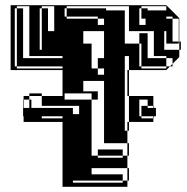

<svg xmlns="http://www.w3.org/2000/svg" viewBox="-20 -720 722 740"><path d="M477 -648V-696H237V-688H389V-680H461V-648ZM549 -688V-680H621V-696H525V-688ZM165 -624H141V-656H165V-648H189V-696H141V-688H165V-656H141V-688H133V-528H141V-624H165V-600H189V-648H165ZM525 -648V-688H517V-624H541V-648ZM229 -656H237V-648H357V-624H381V-648H357V-656H237V-688H229ZM669 -600V-648H645V-656H621V-648H645V-600ZM357 -496H381V-600H301V-552H333V-456H357V-432H381V-456H357ZM69 -528H45V-560H69V-552H93V-600H69V-592H45V-624H69V-600H93V-648H69V-624H45V-656H69V-648H93V-696H45V-688H69V-656H45V-688H37V-464H45V-456H221V-464H45V-496H221V-504H69V-496H45V-528H69V-504H93V-552H69ZM381 -408H301V-368H357V-360H381ZM477 -264V-312H461V-264ZM525 -312H549V-304H525ZM93 -264V-272H71V-304H93V-272H141V-264H221V-272H141V-264ZM221 0V-250H71V-272H69V-336H71V-304H261V-280H285V-312H101V-304H93V-336H71V-350H93V-360H141V-350H93V-336H101V-312H141V-350H221V-450H21V-700H621L671 -650V-560H677V-528H671V-560H669V-600H645V-592H621V-600H613V-528H671V-500L645 -474V-464H635L645 -474V-496H621V-504H549V-496H525V-528H549V-504H573V-552H549V-528H525V-552H517V-592H549V-552H573V-600H477V-648H461V-552H517V-464H525V-456H621V-464H525V-496H621V-464H635L621 -450H477V-408H471V-450H477V-456H461V-408H477V-360H471V-408H461V-312H477V-350H471V-360H477V-350H571V-312H573V-304H581V-272H573V-264H571V-272H525V-304H571V-312H549V-336H517V-272H525V-264H571V-250H477V-216H471V-250H477V-264H461V-216H471V-168H477V-120H471V-168H381V-360H357V-336H333V-360H229V-336H333V-120H357V-112H453V-120H357V-144H453V-120H471V-72H477V-24H471V-72H333V-48H301V-72H333V-48H453V-24H471V0ZM453 -16V-24H261V-16H229V-40H237V-24H261V-16ZM669 -552H621V-560H669ZM69 -560H45V-592H69ZM645 -592H621V-560H645ZM477 -456V-504H461V-456Z"/></svg>

Font: Rubik Broken Fax
Style: Regular
Weight: 400
Designer: Hubert and Fischer, NaN
Foundry: Hubert and Fischer, NaN
Version: Version 2.201